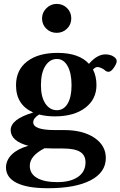

<svg xmlns="http://www.w3.org/2000/svg" viewBox="-20 -722 628 1001"><path d="M199.2 -626Q199.2 -656.7 221.9 -679.2Q244.6 -701.7 275.4 -701.7Q307.6 -701.7 329.6 -679.9Q351.6 -658.2 351.6 -626Q351.6 -594.2 329.3 -572.5Q307.1 -550.8 275.4 -550.8Q243.7 -550.8 221.4 -572.5Q199.2 -594.2 199.2 -626ZM267.1 -115.2Q221.7 -115.2 184.1 -125Q153.3 -106.4 153.3 -84.5Q153.3 -43.9 265.6 -43.9H314.5Q412.6 -43.9 472.2 -3.7Q531.7 36.6 531.7 101.6Q531.7 176.8 452.4 218Q373 259.3 229.5 259.3Q123 259.3 67.4 231.7Q11.7 204.1 11.2 151.4Q11.7 112.3 42 83Q72.3 53.7 127.9 38.1Q36.6 14.2 35.6 -43.5Q36.1 -72.3 64.5 -94.7Q92.8 -117.2 153.3 -135.7Q63.5 -174.8 63.5 -277.8Q63.5 -356.9 121.3 -401.6Q179.2 -446.3 280.3 -446.3Q392.1 -446.3 443.8 -389.2Q486.3 -438.5 529.8 -438.5Q557.1 -438.5 574.7 -425.3Q588.4 -416 588.4 -403.3Q588.4 -390.6 573.7 -369.1Q559.1 -347.7 545.9 -347.7Q534.7 -347.7 525.4 -356.9Q519.5 -362.3 507.8 -367.4Q496.1 -372.6 488.3 -372.6Q477.1 -372.6 464.8 -359.4Q482.9 -324.2 482.9 -278.3Q482.9 -204.6 424.8 -160.2Q366.7 -115.7 267.1 -115.2ZM276.9 -147.5Q312 -147.5 332.5 -181.6Q353 -215.8 353 -277.8Q353 -341.3 332.3 -377.9Q311.5 -414.6 276.9 -414.6Q239.7 -414.6 216.6 -378.4Q193.4 -342.3 193.4 -277.8Q193.4 -216.3 216.6 -181.9Q239.7 -147.5 276.9 -147.5ZM135.3 142.6Q135.3 183.6 172.9 205.6Q210.4 227.5 278.3 227.5Q347.7 227.5 386.7 200.2Q425.8 172.9 425.8 124.5Q425.8 86.9 397.5 69.6Q369.1 52.2 308.1 52.2H261.7Q235.8 52.2 212.4 50.8Q135.3 90.3 135.3 142.6Z"/></svg>

Font: Elstob
Style: Bold
Weight: 700
Designer: Peter S. Baker
Version: Version 1.015